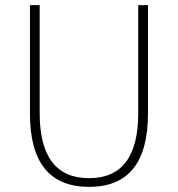

<svg xmlns="http://www.w3.org/2000/svg" viewBox="-20 -720 695 750"><path d="M97 -276V-700H135V-278Q135 -24 328 -24Q520 -24 520 -278V-700H558V-276Q558 10 328 10Q97 10 97 -276Z"/></svg>

Font: Sarabun Thin
Style: Regular
Weight: 250
Designer: Suppakit Chalermlarp | Katatrad Co.,Ltd.
Foundry: Cadson Demak Co.,Ltd.
Version: Version 1.000; ttfautohint (v1.6)